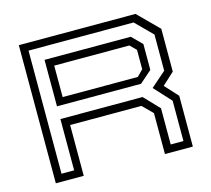

<svg xmlns="http://www.w3.org/2000/svg" viewBox="-101 -820 1032 940"><g transform="rotate(-15 415.0 -350.0)"><path d="M70 0V-700H661.5L764.5 -597V-380L703.5 -324L764.5 -257.5V0H623V-207.5L573 -257.5H211.5V0ZM109 -38H173V-298H589.5L662.5 -221.5V-38H727V-242.5L648.5 -328L725 -395V-578.5L641.5 -662H109ZM173 -362.5V-598H610L660.5 -547.5V-416.5L599 -362.5ZM211.5 -399H592.5L623 -430V-528L592.5 -558.5H211.5Z"/></g></svg>

Font: Tourney Expanded
Style: Regular
Weight: 400
Width: 7
Designer: Tyler Finck
Foundry: Etcetera Type Co
Version: Version 1.010; ttfautohint (v1.8.3)